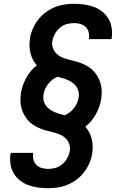

<svg xmlns="http://www.w3.org/2000/svg" viewBox="-20 -843 640 1006"><path d="M233 143Q206 143 179.5 139.5Q153 136 128.5 127Q104 118 84 102Q64 86 51.5 64.5Q39 43 35 16.5Q31 -10 35 -37Q35 -38 35.5 -39.5Q36 -41 36 -42H155Q154 -41 154 -40.5Q154 -40 154 -40Q151 -23 155.5 -6Q160 11 171.5 22Q183 33 199 37.5Q215 42 233 42Q252 42 271.5 36.5Q291 31 306.5 17.5Q322 4 332 -14Q342 -32 346 -51Q349 -71 342.5 -89Q336 -107 322.5 -119.5Q309 -132 291.5 -139Q274 -146 255.5 -150.5Q237 -155 219 -160Q201 -165 184 -172.5Q167 -180 151.5 -190.5Q136 -201 124.5 -215Q113 -229 104.5 -245.5Q96 -262 91.5 -280.5Q87 -299 87 -318.5Q87 -338 90 -358Q97 -398 118 -436Q139 -474 173 -501Q161 -514 152.5 -530.5Q144 -547 139.5 -565Q135 -583 134.5 -602Q134 -621 137 -641Q141 -667 151.5 -691.5Q162 -716 178.5 -738Q195 -760 217.5 -777Q240 -794 265 -804.5Q290 -815 316 -819Q342 -823 367 -823Q394 -823 420.5 -819.5Q447 -816 471.5 -807Q496 -798 516 -782Q536 -766 548.5 -744.5Q561 -723 565 -696.5Q569 -670 565 -643Q565 -642 564.5 -640.5Q564 -639 564 -638H445Q446 -639 446 -639.5Q446 -640 446 -640Q449 -657 444.5 -674Q440 -691 428.5 -702Q417 -713 401 -717.5Q385 -722 367 -722Q348 -722 328.5 -716.5Q309 -711 293.5 -697.5Q278 -684 268 -666Q258 -648 254 -629Q251 -609 257.5 -591Q264 -573 277.5 -560.5Q291 -548 308.5 -541Q326 -534 344.5 -529.5Q363 -525 381 -520Q399 -515 416 -507.5Q433 -500 448.5 -489.5Q464 -479 475.5 -465Q487 -451 495.5 -434.5Q504 -418 508.5 -399.5Q513 -381 513 -361.5Q513 -342 510 -322Q503 -282 482 -244Q461 -206 427 -179Q439 -166 447.5 -149.5Q456 -133 460.5 -115Q465 -97 465.5 -78Q466 -59 463 -39Q459 -13 448.5 11.5Q438 36 421.5 58Q405 80 382.5 97Q360 114 335 124.5Q310 135 284 139Q258 143 233 143ZM318 -239Q333 -245 345.5 -254.5Q358 -264 367.5 -276.5Q377 -289 383.5 -303Q390 -317 392 -332Q395 -347 392 -361.5Q389 -376 381 -388Q373 -400 361.5 -408.5Q350 -417 337 -423Q324 -429 310 -433Q296 -437 282 -441Q267 -435 254.5 -425.5Q242 -416 232.5 -403.5Q223 -391 216.5 -377Q210 -363 208 -348Q205 -333 208 -318.5Q211 -304 219 -292Q227 -280 238.5 -271.5Q250 -263 263 -257Q276 -251 290 -247Q304 -243 318 -239Z"/></svg>

Font: Iosevka Etoile Oblique
Style: Bold
Weight: 700
Italic angle: -9°
Designer: Belleve Invis
Foundry: Belleve Invis
Version: Version 15.5.2; ttfautohint (v1.8.4)